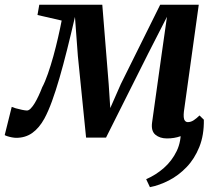

<svg xmlns="http://www.w3.org/2000/svg" viewBox="-48 -562 901 794"><path d="M642.5 10.5Q613 10.5 594.5 -5Q576 -20.5 581 -56L620 -334.5L642.5 -492.5L564.5 -340L390.5 7H308L274 -330.5L262 -492Q245.5 -420.5 229.5 -356.8Q213.5 -293 198 -239.5Q182.5 -186 167 -143.5Q151.5 -101 135.5 -71.5Q114 -32.5 85.5 -12.2Q57 8 19 8Q11.5 8 1 6Q-9.5 4 -18 1.2Q-26.5 -1.5 -28.5 -3.5L0.5 -120Q4.5 -118 17 -114.2Q29.5 -110.5 43.2 -107.8Q57 -105 63.5 -105Q71 -105 79.2 -113.5Q87.5 -122 95.8 -135.8Q104 -149.5 112 -166.8Q120 -184 126.5 -201Q138.5 -223.5 150.2 -257.2Q162 -291 172.8 -330Q183.5 -369 192.2 -407.2Q201 -445.5 207 -477L107 -500L114.5 -542.5H375L401.5 -214L408 -115L451.5 -214L614.5 -542.5H774L712.5 -100.5Q711 -87.5 711.8 -77.8Q712.5 -68 717 -62.5Q721.5 -57 729 -57Q741.5 -57 753.5 -65Q765.5 -73 777 -84.5L795 -67Q789.5 -60 776.5 -47.2Q763.5 -34.5 744 -21.2Q724.5 -8 698.8 1.2Q673 10.5 642.5 10.5ZM795 -67Q796 -3 776.2 46Q756.5 95 723.5 129.2Q690.5 163.5 650.8 184Q611 204.5 572 212L556.5 179Q596 162 629.5 132.8Q663 103.5 682.8 62.5Q702.5 21.5 699.5 -31Z"/></svg>

Font: Merriweather 48pt SemiBold
Style: Italic
Weight: 600
Italic angle: -7.8°
Designer: Eben Sorkin
Foundry: Eben Sorkin
Version: Version 2.101